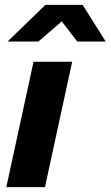

<svg xmlns="http://www.w3.org/2000/svg" viewBox="-20 -770 455 790"><path d="M6 0 118 -516H277L165 0ZM11 -599 167 -750H320L415 -599H298L234 -682L138 -599Z"/></svg>

Font: Red Hat Text
Style: Bold Italic
Weight: 700
Italic angle: -12°
Designer: Pentagram, MCKL
Foundry: Pentagram, MCKL
Version: Version 1.023; ttfautohint (v1.8.3)